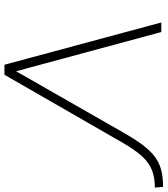

<svg xmlns="http://www.w3.org/2000/svg" viewBox="35 -788 753 863"><g transform="rotate(90 411.5 -356.5)"><path d="M271 0 81 -705H124L308 -24H284L575 -533Q604 -584 629.5 -618.5Q655 -653 682 -674Q709 -695 742 -704Q775 -713 820 -713L823 -676Q779 -676 746 -663.5Q713 -651 684 -620Q655 -589 622 -532L316 0Z"/></g></svg>

Font: Nunito Sans 12pt ExtraLight
Style: Italic
Weight: 200
Italic angle: -9°
Designer: Vernon Adams
Foundry: Vernon Adams
Version: Version 3.101;gftools[0.9.27]